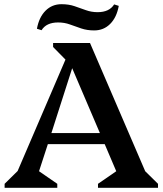

<svg xmlns="http://www.w3.org/2000/svg" viewBox="-20 -895 775 915"><path d="M2 0V-19L64 -80L292 -611L233 -671V-690H409L672 -79L733 -19V0H447V-19L534 -79L479 -208H208L166 -79L253 -19V0ZM225 -261H456L324 -570ZM429 -750Q395 -750 367 -759.5Q339 -769 313 -778.5Q287 -788 257 -788Q201 -788 178 -751L156 -758Q166 -813 197 -844Q228 -875 273 -875Q308 -875 335.5 -865.5Q363 -856 389.5 -846.5Q416 -837 445 -837Q501 -837 524 -874L546 -867Q536 -812 505 -781Q474 -750 429 -750Z"/></svg>

Font: Platypi Medium
Style: Regular
Weight: 500
Designer: David Sargent
Foundry: Bolt Cutter Type
Version: Version 1.200; ttfautohint (v1.8.4.7-5d5b)